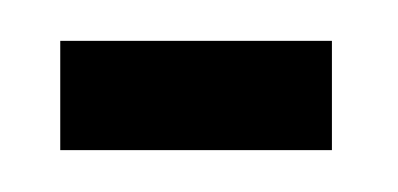

<svg xmlns="http://www.w3.org/2000/svg" viewBox="-20 -286 195 94"><path d="M9.5 -212.5H142.5V-266H9.5Z"/></svg>

Font: Anybody UltraCondensed
Style: Regular
Weight: 400
Width: 1
Version: Version 1.113;gftools[0.9.25]